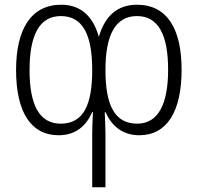

<svg xmlns="http://www.w3.org/2000/svg" viewBox="-20 -562 836 812"><path d="M559 -542C478 -542 424 -496 398 -406C373 -496 319 -542 239 -542C109 -542 48 -435 48 -266C48 -86 112 10 228 10C300 10 345 -30 370 -88H373C372 -62 370 -25 370 4V230H426V3C426 -27 424 -63 423 -87H427C452 -29 499 10 569 10C686 10 748 -90 748 -267C748 -437 689 -542 559 -542ZM237 -494C328 -494 370 -419 370 -266C370 -122 335 -39 237 -39C147 -39 105 -117 105 -265C105 -416 148 -494 237 -494ZM559 -494C649 -494 691 -416 691 -267C691 -123 650 -39 560 -39C465 -39 426 -117 426 -266C426 -414 468 -494 559 -494Z"/></svg>

Font: Noto Sans Display SemiCondensed Light
Style: Regular
Weight: 300
Width: 4
Designer: Monotype Design Team
Foundry: Monotype Imaging Inc.
Version: Version 1.900